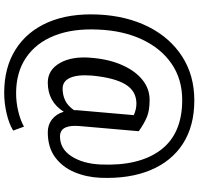

<svg xmlns="http://www.w3.org/2000/svg" viewBox="-36 -704 960 929"><g transform="rotate(90 444.5 -239.0)"><path d="M429.2 221.2Q305.7 221.2 218.8 166Q131.3 110.8 87.4 9Q43.5 -92.8 49.8 -233.4Q56.2 -371.1 108.9 -476.1Q161.6 -581.1 252.9 -639.9Q344.2 -698.7 465.3 -698.7Q588.9 -698.7 674.8 -643.6Q760.3 -588.4 802.7 -486.6Q845.2 -384.8 839.8 -245.1Q836.9 -176.8 812.5 -118.7Q788.1 -60.5 740.2 -25.1Q692.4 10.3 619.1 10.3Q583.5 10.3 557.4 -10Q531.2 -30.3 520 -66.9Q471.7 10.3 378.9 10.3Q317.9 10.3 284.2 -48.6Q250.5 -107.4 259.3 -203.1Q266.6 -287.6 294.9 -350.6Q322.8 -413.1 366 -447.8Q409.2 -482.4 462.4 -482.4Q513.7 -482.4 544.7 -469.7Q575.7 -457 613.3 -430.7L614.3 -428.7L589.4 -143.1Q585.9 -100.6 595.7 -77.1Q602.1 -62 613.3 -55.4Q624.5 -48.8 639.6 -48.8Q699.7 -48.8 735.6 -104.2Q771.5 -159.7 775.4 -245.1Q783.7 -431.6 705.3 -535.9Q627 -640.1 463.4 -640.1Q362.8 -640.1 288.1 -588.9Q213.4 -537.6 170.4 -445.8Q127.4 -354 122.6 -233.4Q116.7 -110.8 151.9 -22Q187 66.9 258.1 115.2Q329.1 163.6 431.2 163.6Q474.1 163.6 518.1 153.1Q562 142.6 592.3 125.5L611.3 177.7Q578.1 198.2 527.6 209.7Q477.1 221.2 429.2 221.2ZM408.2 -61.5Q439 -61.5 465.1 -73.7Q491.2 -85.9 512.7 -116.7Q512.2 -122.6 512.5 -128.9Q512.7 -135.3 513.7 -143.1L536.6 -405.8Q523.9 -411.6 510 -415Q496.1 -418.5 481 -418.5Q419.9 -418.5 387.7 -365.2Q355.5 -312 345.2 -203.1Q339.8 -134.3 356 -97.9Q372.1 -61.5 408.2 -61.5Z"/></g></svg>

Font: Hanuman
Style: Regular
Weight: 400
Designer: Danh Hong
Foundry: Danh Hong
Version: Version 9.000